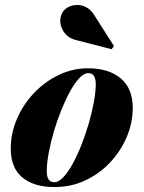

<svg xmlns="http://www.w3.org/2000/svg" viewBox="-20 -746 583 776"><path d="M201 10Q117 10 70.2 -28.8Q23.5 -67.5 23.5 -146Q23.5 -207.5 48.5 -265.5Q73.5 -323.5 117 -369.5Q160.5 -415.5 216.8 -442.8Q273 -470 335.5 -470Q419.5 -470 468 -429.2Q516.5 -388.5 516.5 -310Q516.5 -250 492.5 -193Q468.5 -136 425.5 -90Q382.5 -44 325 -17Q267.5 10 201 10ZM200 -9.5Q217 -9.5 236 -29.8Q255 -50 273.8 -84Q292.5 -118 309.2 -160.5Q326 -203 339 -247.8Q352 -292.5 359.5 -333.8Q367 -375 367 -407Q367 -427 359.8 -438.8Q352.5 -450.5 336.5 -450.5Q319.5 -450.5 300.5 -430.2Q281.5 -410 262.8 -375.8Q244 -341.5 227 -299.2Q210 -257 197 -212.2Q184 -167.5 176.5 -126Q169 -84.5 169 -53Q169 -32.5 176.2 -21Q183.5 -9.5 200 -9.5ZM431 -547 293.5 -582.5Q262 -588.5 244.2 -609Q226.5 -629.5 224 -654.5Q221.5 -679.5 234.5 -699Q243 -711 258.5 -718.5Q274 -726 293 -726Q312 -726 330 -716Q348 -706 361.5 -684L440.5 -560Z"/></svg>

Font: Bodoni Moda 11pt ExtraBold
Style: Italic
Weight: 800
Italic angle: -13°
Version: Version 2.004